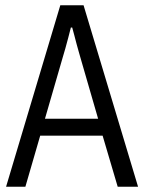

<svg xmlns="http://www.w3.org/2000/svg" viewBox="-20 -706 545 726"><path d="M3 0 208 -686H296L502 0H425L368 -193H132L76 0ZM150 -257H351L285 -485Q282 -495 278 -509.5Q274 -524 269.5 -540Q265 -556 261 -572.5Q257 -589 253 -602H248Q244 -586 238.5 -565Q233 -544 227 -522.5Q221 -501 216 -485Z"/></svg>

Font: Archivo Condensed Light
Style: Regular
Weight: 300
Width: 3
Designer: Hector Gatti
Foundry: Omnibus-Type
Version: Version 2.001